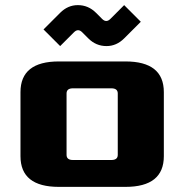

<svg xmlns="http://www.w3.org/2000/svg" viewBox="-20 -730 720 750"><path d="M60 -120V-370Q60 -490 210 -490H470Q620 -490 620 -370V-120Q620 0 470 0H210Q60 0 60 -120ZM240 -125Q240 -105 265 -105H415Q440 -105 440 -125V-365Q440 -385 415 -385H265Q240 -385 240 -365ZM150 -615 215 -680Q245 -710 284 -710Q325 -710 355 -680L379 -656Q387 -648 395 -648Q403 -648 411 -656L465 -710L530 -645L465 -580Q435 -550 396 -550Q355 -550 325 -580L301 -604Q293 -612 285 -612Q277 -612 269 -604L215 -550Z"/></svg>

Font: Xolonium
Style: Bold
Weight: 700
Designer: Severin Meyer
Version: Version 4.2